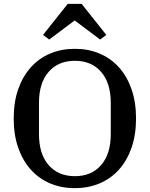

<svg xmlns="http://www.w3.org/2000/svg" viewBox="-20 -963 776 995"><path d="M368 -50Q454 -50 504 -107.5Q554 -165 554 -268V-430Q554 -533 504 -590.5Q454 -648 368 -648Q282 -648 232 -590.5Q182 -533 182 -430V-268Q182 -165 232 -107.5Q282 -50 368 -50ZM368 12Q298 12 240 -12.5Q182 -37 140 -83.5Q98 -130 74.5 -197Q51 -264 51 -349Q51 -434 74.5 -501Q98 -568 140 -614.5Q182 -661 240 -685.5Q298 -710 368 -710Q438 -710 496 -685.5Q554 -661 596 -614.5Q638 -568 661.5 -501Q685 -434 685 -349Q685 -264 661.5 -197Q638 -130 596 -83.5Q554 -37 496 -12.5Q438 12 368 12ZM203 -782 331 -943H403L531 -782L499 -758L367 -857L235 -758Z"/></svg>

Font: IBM Plex Serif Medium
Style: Regular
Weight: 500
Designer: Mike Abbink, Paul van der Laan, Pieter van Rosmalen
Foundry: Bold Monday
Version: Version 2.5